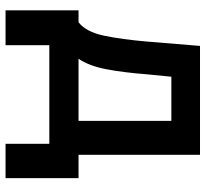

<svg xmlns="http://www.w3.org/2000/svg" viewBox="-44 -540 744 695"><g transform="rotate(90 327.5 -193.0)"><path d="M625.4 158.4H501.1V0H144.2V158.4H17.8V-105.8H61.1Q95.9 -132.8 109.6 -197.8Q123.2 -262.8 131 -354.4L146.7 -545.5H540.8V-105.8H625.4ZM418 -105.8V-441.8H258.2L249.6 -354.4Q242.9 -267.8 231 -205.8Q219.1 -143.8 193.2 -105.8Z"/></g></svg>

Font: Linik Sans SemiBold
Style: Regular
Weight: 600
Designer: Rasmus Andersson (font), Cristiano Sobral (main changes)
Foundry: rsms
Version: Version 3.018;June 1, 2022;FontCreator 14.0.0.2814 64-bit; t